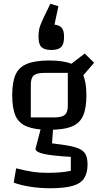

<svg xmlns="http://www.w3.org/2000/svg" viewBox="-20 -837 546 1022"><path d="M242 -146Q168 -146 124.5 -163Q81 -180 63 -220Q45 -260 45 -330Q45 -400 63 -440Q81 -480 124.5 -497.5Q168 -515 242 -515Q317 -515 360 -497.5Q403 -480 421.5 -440Q440 -400 440 -330Q440 -261 422 -220.5Q404 -180 360.5 -163Q317 -146 242 -146ZM144 -212H268Q309 -212 325 -225.5Q341 -239 341 -274V-449H217Q176 -449 160 -435.5Q144 -422 144 -387ZM446 39Q446 85 427 113Q408 141 364.5 153Q321 165 247 165Q193 165 141.5 157Q90 149 53 135L66 59Q117 72 154 77.5Q191 83 229 83Q270 83 299.5 80.5Q329 78 357 72V-2Q255 -8 212 -18Q169 -28 169 -45L199 -160H263L257 -74Q317 -67 354.5 -59.5Q392 -52 411.5 -40Q431 -28 438.5 -9Q446 10 446 39ZM405 -415 346 -487 431 -552 481 -503ZM248 -817 291 -804 270 -706Q296 -703 308.5 -689Q321 -675 321 -640Q321 -601 305 -586Q289 -571 253 -571Q217 -571 201 -586Q185 -601 185 -640Q185 -676 193.5 -699Q202 -722 217 -753Z"/></svg>

Font: Changa
Style: Regular
Weight: 400
Designer: Eduardo Rodriguez Tunni
Foundry: Eduardo Rodriguez Tunni
Version: Version 3.003